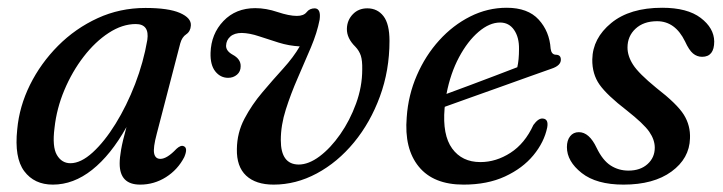

<svg xmlns="http://www.w3.org/2000/svg" viewBox="-20 -478 1910 507"><path d="M394 -125Q384 -87.5 387 -73Q390 -58.5 403.5 -58.5Q421 -58.5 446 -85Q457.5 -95.5 465 -92Q477 -87.5 466.5 -63Q449.5 -30 418.2 -10.2Q387 9.5 350 9.5Q296 9.5 296 -46Q296 -61.5 299.8 -83Q303.5 -104.5 314 -142.5Q272.5 -68.5 223.2 -29.5Q174 9.5 119.5 9.5Q70.5 9.5 44 -26Q17.5 -61.5 25.5 -136.5Q31 -197 59.2 -254Q87.5 -311 133.2 -357Q179 -403 237.8 -430Q296.5 -457 364 -457Q425 -457 455.2 -443.8Q485.5 -430.5 484 -410.5Q483 -395 471.8 -387.5Q460.5 -380 456 -363.5ZM124 -140.5Q117.5 -90.5 130.2 -68.8Q143 -47 166 -47Q193.5 -47 224.8 -75.5Q256 -104 285.2 -151.2Q314.5 -198.5 336.8 -256.2Q359 -314 369 -372.5Q375 -414.5 338.5 -414.5Q303 -414.5 267.2 -391.2Q231.5 -368 201 -328.5Q170.5 -289 150 -240.2Q129.5 -191.5 124 -140.5Z M1008.5 -370Q1008.5 -292 983.2 -223.2Q958 -154.5 914.8 -102Q871.5 -49.5 816.5 -20Q761.5 9.5 702.5 9.5Q655.5 9.5 630 -14.2Q604.5 -38 605.5 -84.5Q606 -127.5 625.5 -164.5Q645 -201.5 672.8 -234.2Q700.5 -267 727.8 -297Q755 -327 771.5 -355.5Q743 -357 715.8 -365.5Q688.5 -374 664 -382.2Q639.5 -390.5 618.5 -391Q599 -391 588.2 -381.5Q577.5 -372 577 -357.5Q576.5 -343.5 594.5 -333.5Q616 -322 615.5 -303Q615.5 -289 605.8 -280.8Q596 -272.5 582.5 -272.5Q562 -272.5 548.5 -289.5Q535 -306.5 536 -338.5Q537.5 -388.5 570 -422.5Q602.5 -456.5 654 -456.5Q682.5 -456.5 713 -446.2Q743.5 -436 764 -436Q782 -436 789.8 -446Q797.5 -456 811.5 -456Q828 -455 824 -426Q817.5 -392 801 -352.8Q784.5 -313.5 766.2 -272Q748 -230.5 734.8 -189Q721.5 -147.5 721.5 -108Q721.5 -44 768.5 -43.5Q795 -43.5 824 -65.2Q853 -87 878.5 -123.5Q904 -160 920.2 -204.5Q936.5 -249 936.5 -294.5Q937 -318 932.8 -331Q928.5 -344 918.5 -354.5Q895.5 -377 896 -402Q896.5 -424.5 911.5 -440.2Q926.5 -456 950 -456Q976.5 -456 992.5 -435.5Q1008.5 -415 1008.5 -370Z M1425 -141.5Q1417 -102.5 1388.5 -68Q1360 -33.5 1313.5 -12Q1267 9.5 1204 9.5Q1124.5 9.5 1085.8 -38Q1047 -85.5 1054 -168.5Q1058 -227 1080.8 -279.2Q1103.5 -331.5 1139.8 -371.5Q1176 -411.5 1221.8 -434.5Q1267.5 -457.5 1318 -457.5Q1374 -457.5 1402.5 -426.2Q1431 -395 1434 -349.5Q1436 -334 1447.5 -333.5Q1460.5 -333.5 1461 -321.5Q1462 -305 1436 -296.5Q1414 -289 1378.2 -276Q1342.5 -263 1301.5 -248.5Q1260.5 -234 1221.5 -220Q1182.5 -206 1154.5 -196Q1154 -194 1154 -192Q1148 -121.5 1174 -85.8Q1200 -50 1248.5 -50Q1290 -50 1328 -74.5Q1366 -99 1388.5 -148Q1401.5 -166 1413 -165Q1429 -164 1425 -141.5ZM1300.5 -418.5Q1272.5 -418.5 1243.8 -394Q1215 -369.5 1192.2 -327Q1169.5 -284.5 1159 -230Q1186.5 -240 1220.5 -252.8Q1254.5 -265.5 1287.8 -278.2Q1321 -291 1346 -300.5Q1350.5 -319.5 1350.5 -348.5Q1351 -379.5 1337.5 -399Q1324 -418.5 1300.5 -418.5Z M1639.5 -27.5Q1671 -27.5 1690 -44.8Q1709 -62 1709 -88Q1709 -109 1694.5 -130Q1680 -151 1635 -186.5Q1583 -226.5 1563.2 -254.5Q1543.5 -282.5 1544 -321Q1545 -377 1594 -417.2Q1643 -457.5 1728.5 -457.5Q1795 -457.5 1830.2 -430.8Q1865.5 -404 1866 -368.5Q1866 -328 1834 -328Q1820.5 -328 1810 -336.8Q1799.5 -345.5 1789 -368.5Q1763 -422 1715 -422Q1679.5 -422 1658.2 -402.2Q1637 -382.5 1637 -352.5Q1637 -330 1651.8 -307Q1666.5 -284 1713 -246Q1768 -203.5 1785.8 -175Q1803.5 -146.5 1802 -112.5Q1800.5 -59.5 1753.2 -25Q1706 9.5 1626.5 9.5Q1555 9.5 1516 -21.2Q1477 -52 1477 -89.5Q1477 -107.5 1485.5 -118.2Q1494 -129 1508.5 -129Q1536 -129 1555.5 -87.5Q1571.5 -54.5 1592.5 -41Q1613.5 -27.5 1639.5 -27.5Z"/></svg>

Font: Fraunces 72pt S050
Style: Italic
Weight: 400
Italic angle: -16°
Version: Version 1.000; ttfautohint (v1.8.3)